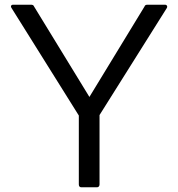

<svg xmlns="http://www.w3.org/2000/svg" viewBox="-20 -771 757 816"><path d="M392 25C398 25 403 21 403 13V-282L689 -737C693 -744 689 -751 681 -751H607C600 -751 596 -749 594 -743L360 -359L125 -743C123 -749 118 -751 112 -751H36C27 -751 24 -744 29 -737L315 -280V13C315 21 319 25 326 25Z"/></svg>

Font: LINE Seed JP App_OTF Regular
Style: Regular
Weight: 400
Designer: LY Corporation & Fontrix & Fontworks
Version: Version 1.002